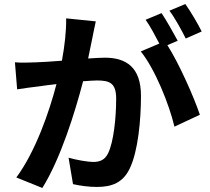

<svg xmlns="http://www.w3.org/2000/svg" viewBox="-20 -886 1040 952"><path d="M980 -730C963 -765 926 -828 899 -866L820 -833C848 -796 880 -737 901 -695ZM308 -795C309 -733 301 -661 287 -585C237 -581 190 -578 159 -577C123 -576 90 -574 54 -577L65 -443C96 -448 147 -455 175 -458C194 -461 225 -465 260 -469C225 -334 157 -136 61 -6L190 46C281 -100 353 -333 392 -483C420 -485 444 -487 460 -487C522 -487 556 -476 556 -397C556 -299 543 -181 516 -126C500 -93 475 -83 442 -83C416 -83 358 -93 320 -104L342 27C375 35 423 41 460 41C536 41 590 19 623 -50C665 -136 679 -294 679 -411C679 -553 605 -600 500 -600C480 -600 450 -598 417 -596C424 -632 432 -668 438 -698C443 -723 449 -754 455 -780ZM861 -684C841 -721 806 -784 781 -821L702 -788C725 -756 750 -708 770 -670L678 -631C749 -543 819 -368 845 -258L971 -317C942 -404 868 -571 810 -662Z"/></svg>

Font: Noto Sans Mono CJK JP Bold
Style: Regular
Weight: 700
Designer: Ryoko NISHIZUKA (kana & ideographs); Paul D. Hunt (Latin, Greek & Cyrillic); Wenlong ZHANG (bopomofo); Sandoll Communica
Foundry: Adobe Systems Incorporated
Version: Version 1.004;PS 1.004;hotconv 1.0.82;makeotf.lib2.5.63406